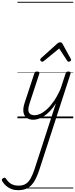

<svg xmlns="http://www.w3.org/2000/svg" viewBox="-192 -1303 827 2115"><path d="M175 16Q132 16 103 -4.5Q74 -25 66.5 -66.5Q59 -108 80 -172L186 -494Q190 -506 196.5 -510.5Q203 -515 217 -515Q233 -515 239 -509Q245 -503 241 -491L134 -165Q120 -123 120.5 -93.5Q121 -64 138.5 -49Q156 -34 189 -34Q219 -34 253.5 -50Q288 -66 326 -100.5Q364 -135 402 -190Q440 -245 475 -324L531 -494Q535 -506 541.5 -510.5Q548 -515 561 -515Q579 -515 583.5 -507.5Q588 -500 584 -488L243 562Q217 641 187 692Q157 743 114.5 767.5Q72 792 8 792Q-32 792 -64.5 780Q-97 768 -122 746.5Q-147 725 -166 696Q-172 686 -172 677.5Q-172 669 -159 661Q-147 653 -140 654Q-133 655 -127 664Q-100 706 -66.5 724Q-33 742 13 742Q60 742 91.5 722.5Q123 703 145.5 662.5Q168 622 189 559L424 -165Q392 -114 358.5 -79.5Q325 -45 293 -24Q261 -3 231 6.5Q201 16 175 16ZM273 -623Q265 -623 258 -630Q251 -637 251 -645Q251 -650 253.5 -654Q256 -658 260 -662L441 -825Q449 -832 456 -834.5Q463 -837 471 -837Q478 -837 484.5 -834Q491 -831 495 -823L585 -660Q588 -655 589.5 -651Q591 -647 591 -644Q591 -635 582 -629Q573 -623 566 -623Q560 -623 555.5 -626Q551 -629 548 -634L460 -769L295 -634Q288 -629 283.5 -626Q279 -623 273 -623ZM0 763H615V773H0ZM0 -20H615V0H0ZM0 -505H615V-500H0ZM0 -1283H615V-1273H0Z"/></svg>

Font: Playwrite NL Guides
Style: Regular
Weight: 400
Designer: Veronika Burian, José Scaglione
Foundry: TypeTogether
Version: Version 1.003